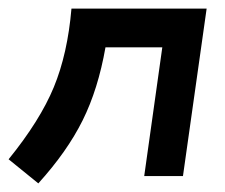

<svg xmlns="http://www.w3.org/2000/svg" viewBox="-29 -409 523 446"><path d="M451 -389 396 0H306L348 -299H216Q199 -202 163 -129.5Q127 -57 60 17L-9 -39Q64 -129 96 -206.5Q128 -284 137 -389Z"/></svg>

Font: Neutral Grotesk
Style: Italic
Weight: 400
Italic angle: -8°
Designer: Nawras Khrais
Foundry: Nawras Khrais
Version: Version 1.000